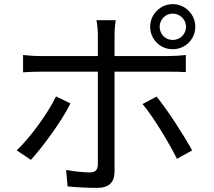

<svg xmlns="http://www.w3.org/2000/svg" viewBox="-20 -869 1040 932"><path d="M755 -739C755 -774 783 -803 818 -803C854 -803 883 -774 883 -739C883 -703 854 -675 818 -675C783 -675 755 -703 755 -739ZM709 -739C709 -678 758 -630 818 -630C879 -630 928 -678 928 -739C928 -799 879 -849 818 -849C758 -849 709 -799 709 -739ZM322 -367 252 -401C213 -320 127 -201 61 -139L130 -93C186 -154 280 -281 322 -367ZM740 -400 672 -364C725 -301 800 -176 839 -98L913 -139C873 -211 793 -336 740 -400ZM92 -602V-518C119 -520 147 -521 177 -521H455V-514C455 -466 455 -125 455 -70C454 -44 443 -32 416 -32C390 -32 344 -36 301 -44L308 36C348 40 408 43 450 43C510 43 536 16 536 -37C536 -108 536 -432 536 -514V-521H801C825 -521 855 -521 882 -519V-602C857 -599 824 -597 800 -597H536V-699C536 -721 539 -757 542 -771H448C452 -756 455 -722 455 -700V-597H177C145 -597 120 -599 92 -602Z"/></svg>

Font: Noto Sans Mono CJK SC
Style: Regular
Weight: 400
Designer: Ryoko NISHIZUKA 西塚涼子 (kana, bopomofo & ideographs); Paul D. Hunt (Latin, Greek & Cyrillic); Sandoll Communications 산돌커뮤니
Foundry: Adobe
Version: Version 2.004;hotconv 1.0.118;makeotfexe 2.5.65603